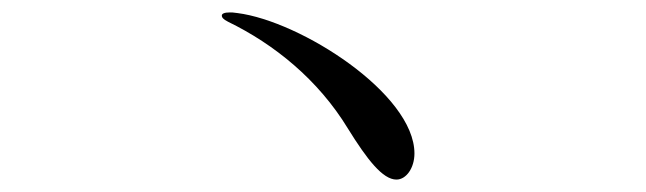

<svg xmlns="http://www.w3.org/2000/svg" viewBox="-20 -492 1040 309"><path d="M618 -203C634 -203 647 -222 647 -245C647 -341 464 -458 362 -471C355 -472 353 -472 350 -472C341 -472 337 -470 337 -467C337 -464 339 -461 347 -457C421 -421 492 -364 540 -285C571 -235 596 -203 618 -203Z"/></svg>

Font: Shippori Mincho OTF
Style: Regular
Weight: 400
Designer: FONTDASU
Foundry: FONTDASU / Google Inc. / but / Adobe
Version: Version 3.300;hotconv 1.0.109;makeotfexe 2.5.65596